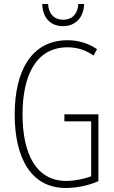

<svg xmlns="http://www.w3.org/2000/svg" viewBox="-20 -924 565 954"><path d="M398 -904H369C367 -857 340 -826 294 -826C249 -826 221 -856 219 -904H190C192 -831 235 -794 293 -794C355 -794 396 -837 398 -904ZM300 -356V-321H433V-48C398 -35 353 -25 309 -25C157 -25 92 -164 92 -355C92 -554 162 -689 316 -689C357 -689 400 -679 445 -648L462 -680C413 -712 366 -724 315 -724C138 -724 53 -574 53 -355C53 -144 131 10 307 10C358 10 418 -1 469 -24V-356Z"/></svg>

Font: Noto Sans Lao UI ExtCond ExtLt
Style: Regular
Weight: 200
Width: 2
Designer: Monotype Design Team
Foundry: Monotype Imaging Inc.
Version: Version 2.000